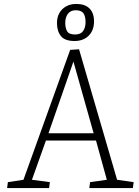

<svg xmlns="http://www.w3.org/2000/svg" viewBox="-20 -954 706 974"><path d="M381 -704 574 -42 658 -30 654 0H433L437 -30L522 -42L467 -241H213L142 -42L233 -30L229 0H16L20 -30L99 -42L336 -701ZM226 -278H455L353 -640H352ZM358 -746Q309 -746 289 -771Q269 -796 269 -837Q269 -866 281 -887.5Q293 -909 315 -921.5Q337 -934 367 -934Q411 -934 434 -911Q457 -888 457 -846Q457 -800 430 -773Q403 -746 358 -746ZM361 -779Q389 -779 401.5 -796.5Q414 -814 414 -842Q414 -872 403 -887Q392 -902 364 -902Q338 -902 324.5 -884Q311 -866 311 -838Q311 -812 320.5 -795.5Q330 -779 361 -779Z"/></svg>

Font: Literata 18pt ExtraLight
Style: Italic
Weight: 250
Italic angle: -2°
Designer: Latin by Veronika Burian and Jose Scaglione. Greek by Irene Vlachou. Cyrillic by Vera Evstafieva
Foundry: TypeTogether
Version: Version 3.103;gftools[0.9.29]